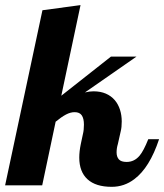

<svg xmlns="http://www.w3.org/2000/svg" viewBox="-58 -720 638 746"><path d="M250 -107.9Q250 -131.8 255.9 -160.2L264.2 -199.2Q268.1 -214.4 268.1 -235.8Q268.1 -259.3 259.8 -271.7Q251.5 -284.2 231.9 -284.2Q215.8 -284.2 198.2 -274.9Q180.7 -265.6 158.2 -247.1L106 0H-38.1L106.9 -680.2L254.9 -700.2L180.2 -348.1L373 -500H472.2L272 -360.8Q289.1 -365.2 305.2 -365.2Q332.5 -365.2 353.3 -356.2Q374 -347.2 388.2 -330.6Q401.4 -314.9 408.2 -293.7Q415 -272.5 415 -248Q415 -225.1 411.1 -210L399.9 -160.2Q395 -144 395 -127.9Q395 -110.8 403.8 -100.8Q412.6 -90.8 434.1 -90.8Q463.9 -90.8 484.4 -115.2Q500 -133.8 518.1 -179.2H560.1Q523.4 -68.4 463.9 -23.9Q424.8 5.9 376 5.9Q314 5.9 282 -23.4Q250 -52.7 250 -107.9Z"/></svg>

Font: Pattaya
Style: Regular
Weight: 400
Designer: Pablo Impallari / Thai characters Designed by Thanarat Vachiruckul and Suppakit Chalermlarp
Foundry: Pablo Impallari
Version: Version 1.007;September 16, 2023;FontCreator 15.0.0.2934 64-